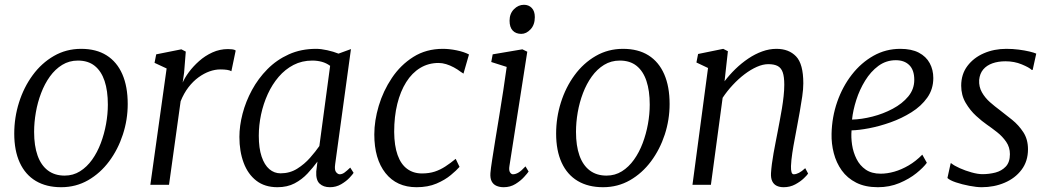

<svg xmlns="http://www.w3.org/2000/svg" viewBox="-20 -772 4382 802"><path d="M319 -568Q382 -568 425.2 -540.8Q468.5 -513.5 491 -462Q513.5 -410.5 513.5 -337.5Q513.5 -272 493.2 -210Q473 -148 436 -98.2Q399 -48.5 348 -19.2Q297 10 235.5 10Q173.5 10 129.5 -16.2Q85.5 -42.5 62.5 -92.8Q39.5 -143 39.5 -214Q39.5 -281 59.5 -344.2Q79.5 -407.5 116.5 -458Q153.5 -508.5 205 -538.2Q256.5 -568 319 -568ZM305.5 -519Q269 -519 239.8 -501Q210.5 -483 188.5 -452.5Q166.5 -422 151.8 -383.2Q137 -344.5 129.8 -302.8Q122.5 -261 122.5 -221Q122.5 -163 137 -122.2Q151.5 -81.5 180 -60Q208.5 -38.5 250 -38.5Q285.5 -38.5 314.2 -56.5Q343 -74.5 364.8 -105Q386.5 -135.5 401 -174Q415.5 -212.5 423 -254Q430.5 -295.5 430.5 -335Q430.5 -393 416.8 -434Q403 -475 375.5 -497Q348 -519 305.5 -519Z M743 -427Q751.5 -447 769.2 -471Q787 -495 811.8 -517Q836.5 -539 867.2 -553Q898 -567 932.5 -567Q940 -567 949.8 -566Q959.5 -565 964.5 -561L946.5 -474.5Q940 -478.5 928.5 -480.2Q917 -482 900 -482Q878.5 -482 855.2 -473.8Q832 -465.5 809.2 -449Q786.5 -432.5 767.2 -407.5Q748 -382.5 734.5 -349L686 0H608L676 -486L625.5 -509.5L632.5 -545L737.5 -566L756 -556.5L749 -468.5Z M1380 -86Q1376.5 -61.5 1384 -52.8Q1391.5 -44 1399 -44Q1409 -44 1419 -51.2Q1429 -58.5 1443 -72L1457 -50Q1453.5 -44 1440 -29.5Q1426.5 -15 1405.2 -2.5Q1384 10 1358 10Q1331 10 1315 -5Q1299 -20 1301 -56L1306 -97Q1287.5 -72 1264.5 -47.2Q1241.5 -22.5 1210.8 -6.2Q1180 10 1139 10Q1086 10 1050.8 -17.2Q1015.5 -44.5 997.8 -92Q980 -139.5 980 -200Q980 -246 993.2 -297Q1006.5 -348 1032.5 -396Q1058.5 -444 1097 -483Q1135.5 -522 1186.5 -545Q1237.5 -568 1300.5 -568Q1321 -568 1347 -562.2Q1373 -556.5 1394 -548L1446 -567ZM1359 -497Q1343.5 -508.5 1324.5 -513.8Q1305.5 -519 1284.5 -519Q1241.5 -519 1206.2 -500.8Q1171 -482.5 1144 -451Q1117 -419.5 1098.5 -379Q1080 -338.5 1070.5 -293.8Q1061 -249 1061 -205Q1061 -153 1072.8 -118Q1084.5 -83 1105 -65.5Q1125.5 -48 1152 -48Q1190.5 -48 1221.2 -67.2Q1252 -86.5 1275.2 -113Q1298.5 -139.5 1314 -162Z M1904.5 -472Q1891.5 -482 1875.8 -490.5Q1860 -499 1843.8 -504Q1827.5 -509 1812 -509Q1769.5 -509 1735.2 -488.2Q1701 -467.5 1676.8 -429Q1652.5 -390.5 1639.5 -337.8Q1626.5 -285 1626.5 -221Q1627 -163 1640.8 -124.5Q1654.5 -86 1680.5 -66.8Q1706.5 -47.5 1742.5 -47.5Q1772.5 -47.5 1796 -55.2Q1819.5 -63 1840.5 -76.8Q1861.5 -90.5 1883.5 -108.5L1899.5 -75Q1887.5 -61 1863.2 -40.8Q1839 -20.5 1803.2 -5.2Q1767.5 10 1720 10Q1637 10 1590.2 -49Q1543.5 -108 1543.5 -210.5Q1543.5 -267.5 1562 -329.8Q1580.5 -392 1616.8 -446.2Q1653 -500.5 1706.5 -534.2Q1760 -568 1830 -568Q1856.5 -568 1887.2 -561.8Q1918 -555.5 1939 -544.5L1916 -464.5Z M2084 10Q2067 10 2053.8 4.2Q2040.5 -1.5 2033.8 -14.5Q2027 -27.5 2028.5 -49Q2030 -68 2035.8 -104.8Q2041.5 -141.5 2049.2 -189.5Q2057 -237.5 2065.8 -290.5Q2074.5 -343.5 2082.5 -395.8Q2090.5 -448 2096.5 -492.5L2032 -513L2038 -545L2162 -566L2182.5 -556L2108 -79Q2105 -61 2110.2 -52.5Q2115.5 -44 2122.5 -44Q2133.5 -44 2145.8 -51.2Q2158 -58.5 2175 -77L2188 -55.5Q2183.5 -48.5 2169.2 -32.8Q2155 -17 2133.2 -3.5Q2111.5 10 2084 10ZM2157.5 -630.5Q2135 -630.5 2121.8 -644.2Q2108.5 -658 2108.5 -685.5Q2108.5 -715 2126.8 -733.5Q2145 -752 2168.5 -752Q2188.5 -752 2201.2 -738.8Q2214 -725.5 2214 -700.5Q2214 -668.5 2196.2 -649.5Q2178.5 -630.5 2157.5 -630.5Z M2582.5 -568Q2645.5 -568 2688.8 -540.8Q2732 -513.5 2754.5 -462Q2777 -410.5 2777 -337.5Q2777 -272 2756.8 -210Q2736.5 -148 2699.5 -98.2Q2662.5 -48.5 2611.5 -19.2Q2560.5 10 2499 10Q2437 10 2393 -16.2Q2349 -42.5 2326 -92.8Q2303 -143 2303 -214Q2303 -281 2323 -344.2Q2343 -407.5 2380 -458Q2417 -508.5 2468.5 -538.2Q2520 -568 2582.5 -568ZM2569 -519Q2532.5 -519 2503.2 -501Q2474 -483 2452 -452.5Q2430 -422 2415.2 -383.2Q2400.5 -344.5 2393.2 -302.8Q2386 -261 2386 -221Q2386 -163 2400.5 -122.2Q2415 -81.5 2443.5 -60Q2472 -38.5 2513.5 -38.5Q2549 -38.5 2577.8 -56.5Q2606.5 -74.5 2628.2 -105Q2650 -135.5 2664.5 -174Q2679 -212.5 2686.5 -254Q2694 -295.5 2694 -335Q2694 -393 2680.2 -434Q2666.5 -475 2639 -497Q2611.5 -519 2569 -519Z M3006.5 -432.5Q3027 -459.5 3052.2 -484Q3077.5 -508.5 3105.8 -527.5Q3134 -546.5 3163.8 -557.2Q3193.5 -568 3223.5 -568Q3275 -568 3305.2 -536.5Q3335.5 -505 3335.5 -424Q3335.5 -400 3331 -369Q3326.5 -338 3320.8 -306Q3315 -274 3310 -247Q3305.5 -222 3299.8 -192.2Q3294 -162.5 3289.5 -132.8Q3285 -103 3284 -78.5Q3283.5 -62 3286.2 -53Q3289 -44 3295.5 -44Q3305.5 -44 3317.2 -50Q3329 -56 3343.5 -69.5L3355.5 -47Q3352.5 -41.5 3338 -27.5Q3323.5 -13.5 3301.8 -1.8Q3280 10 3253.5 10Q3236.5 10 3224.2 4Q3212 -2 3205.8 -14.8Q3199.5 -27.5 3200.5 -48.5Q3201.5 -65.5 3204.2 -87Q3207 -108.5 3211.2 -132Q3215.5 -155.5 3220 -178.8Q3224.5 -202 3228.5 -222.5Q3232.5 -244 3237.2 -268.5Q3242 -293 3246.2 -319Q3250.5 -345 3253.2 -370.2Q3256 -395.5 3256 -418Q3256 -451.5 3249.5 -470Q3243 -488.5 3228.5 -496.2Q3214 -504 3189 -504Q3167 -504 3141.5 -492.8Q3116 -481.5 3090.2 -462Q3064.5 -442.5 3040.8 -417Q3017 -391.5 2998.5 -363.5L2949.5 0H2872.5L2937.5 -488L2889 -511L2896 -546.5L3001 -568L3020.5 -558Z M3851.5 -92Q3837.5 -72.5 3807.8 -48.5Q3778 -24.5 3736.8 -7.2Q3695.5 10 3647 10Q3594 10 3556.5 -9Q3519 -28 3496 -60.2Q3473 -92.5 3462.8 -132.2Q3452.5 -172 3453.5 -213Q3455 -283 3477.2 -346.8Q3499.5 -410.5 3538.2 -460.2Q3577 -510 3628.5 -539Q3680 -568 3740.5 -568Q3787.5 -568 3818 -552Q3848.5 -536 3863.5 -508.2Q3878.5 -480.5 3878.5 -446Q3878.5 -399.5 3853.2 -364Q3828 -328.5 3787.2 -303Q3746.5 -277.5 3700 -261Q3653.5 -244.5 3610 -236.2Q3566.5 -228 3537 -227.5Q3534.5 -198.5 3539.2 -167Q3544 -135.5 3557.8 -108Q3571.5 -80.5 3596.2 -63.5Q3621 -46.5 3658.5 -46.5Q3686 -46.5 3715.8 -55Q3745.5 -63.5 3775.5 -81Q3805.5 -98.5 3832.5 -126ZM3722 -520.5Q3681.5 -520.5 3649.2 -496.8Q3617 -473 3593.8 -435.2Q3570.5 -397.5 3556.8 -354.5Q3543 -311.5 3539 -272.5Q3579 -273.5 3624.2 -285Q3669.5 -296.5 3709.2 -317.8Q3749 -339 3774 -369.2Q3799 -399.5 3799 -438.5Q3799 -479.5 3778.2 -500Q3757.5 -520.5 3722 -520.5Z M4293.5 -480H4289.5Q4279.5 -490 4248.2 -503Q4217 -516 4180 -516Q4149.5 -516 4125.5 -507.5Q4101.5 -499 4087 -481.8Q4072.5 -464.5 4070 -438Q4068.5 -409.5 4081.5 -386.5Q4094.5 -363.5 4115.2 -345.2Q4136 -327 4157 -311.5Q4180.5 -293.5 4207.8 -271.5Q4235 -249.5 4254.5 -219.8Q4274 -190 4274 -148.5Q4274 -98.5 4247.2 -63Q4220.5 -27.5 4176.5 -8.8Q4132.5 10 4080.5 10Q4059.5 10 4029.2 4.2Q3999 -1.5 3973 -10.2Q3947 -19 3937.5 -28.5L3951 -90H3953.5Q3965.5 -80 3989 -69.5Q4012.5 -59 4038.5 -51.8Q4064.5 -44.5 4084 -44.5Q4111.5 -44.5 4137.8 -51.2Q4164 -58 4181.2 -76.2Q4198.5 -94.5 4198.5 -128Q4198.5 -157 4183 -179.5Q4167.5 -202 4145 -219.8Q4122.5 -237.5 4101.5 -252Q4082.5 -265 4057.5 -287.8Q4032.5 -310.5 4013.8 -342.2Q3995 -374 3995 -414Q3995 -462 4021 -496.5Q4047 -531 4089.8 -549.5Q4132.5 -568 4183.5 -568Q4209.5 -568 4235 -564.8Q4260.5 -561.5 4280.2 -556.8Q4300 -552 4308.5 -548Z"/></svg>

Font: Merriweather 7pt Light
Style: Italic
Weight: 300
Italic angle: -7.8°
Designer: Eben Sorkin
Foundry: Eben Sorkin
Version: Version 2.200;gftools[0.9.31]